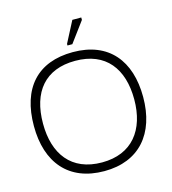

<svg xmlns="http://www.w3.org/2000/svg" viewBox="-110 -812 820 915"><g transform="rotate(-15 300.5 -354.0)"><path d="M293 14C465 14 562 -99 562 -280C562 -459 470 -573 293 -573C118 -573 23 -467 23 -280C23 -100 117 14 293 14ZM293 -29C141 -29 68 -131 68 -280C68 -437 145 -530 293 -530C444 -530 518 -431 518 -280C518 -129 441 -29 293 -29ZM375 -710V-722H331L277 -618V-610H301Z"/></g></svg>

Font: OSH Darker Grotesque
Style: Regular
Weight: 400
Designer: Gabriel Lam
Foundry: TypeRant
Version: Version 1.000;Glyphs 3.1.1 (3148)